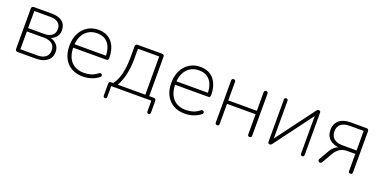

<svg xmlns="http://www.w3.org/2000/svg" viewBox="-18 -1150 3845 1944"><g transform="rotate(20 1904.5 -178.0)"><path d="M113 0Q101 0 94.5 -6.5Q88 -13 88 -25V-459Q88 -471 94.5 -477.5Q101 -484 113 -484H301Q354 -484 389 -469.5Q424 -455 442 -427Q460 -399 460 -356Q460 -309 427 -277Q394 -245 341 -240V-252Q400 -252 437.5 -218.5Q475 -185 475 -132Q475 -71 431 -35.5Q387 0 309 0ZM130 -36H313Q370 -36 401 -61Q432 -86 432 -132Q432 -179 401 -203.5Q370 -228 313 -228H130ZM130 -264H305Q358 -264 387.5 -288.5Q417 -313 417 -356Q417 -400 387.5 -424Q358 -448 305 -448H130Z M817 8Q745 8 693 -22Q641 -52 612.5 -107.5Q584 -163 584 -240Q584 -316 612.5 -372.5Q641 -429 691.5 -460.5Q742 -492 808 -492Q855 -492 891.5 -476Q928 -460 953.5 -430Q979 -400 992.5 -357Q1006 -314 1006 -260Q1006 -247 1000.5 -240.5Q995 -234 984 -234H611V-271H984L967 -259Q967 -320 949 -363.5Q931 -407 895.5 -430.5Q860 -454 807 -454Q749 -454 708.5 -426.5Q668 -399 647.5 -352Q627 -305 627 -245V-240Q627 -140 676.5 -85.5Q726 -31 815 -31Q855 -31 890 -41.5Q925 -52 959 -79Q966 -85 973.5 -85.5Q981 -86 986.5 -82.5Q992 -79 994.5 -73.5Q997 -68 995 -61Q993 -54 985 -48Q954 -22 909 -7Q864 8 817 8Z M1103 136Q1094 136 1089 130Q1084 124 1084 114V-11Q1084 -36 1109 -36H1150L1124 -27Q1153 -64 1171 -110Q1189 -156 1197.5 -212.5Q1206 -269 1206 -336V-459Q1206 -471 1212.5 -477.5Q1219 -484 1231 -484H1493Q1505 -484 1511.5 -477.5Q1518 -471 1518 -459V-17L1499 -36H1567Q1579 -36 1585.5 -29.5Q1592 -23 1592 -11V114Q1592 136 1573 136Q1564 136 1559 130Q1554 124 1554 114V0H1122V114Q1122 136 1103 136ZM1179 -36H1476V-448H1247V-336Q1247 -250 1229.5 -171Q1212 -92 1179 -36Z M1915 8Q1843 8 1791 -22Q1739 -52 1710.5 -107.5Q1682 -163 1682 -240Q1682 -316 1710.5 -372.5Q1739 -429 1789.5 -460.5Q1840 -492 1906 -492Q1953 -492 1989.5 -476Q2026 -460 2051.5 -430Q2077 -400 2090.5 -357Q2104 -314 2104 -260Q2104 -247 2098.5 -240.5Q2093 -234 2082 -234H1709V-271H2082L2065 -259Q2065 -320 2047 -363.5Q2029 -407 1993.5 -430.5Q1958 -454 1905 -454Q1847 -454 1806.5 -426.5Q1766 -399 1745.5 -352Q1725 -305 1725 -245V-240Q1725 -140 1774.5 -85.5Q1824 -31 1913 -31Q1953 -31 1988 -41.5Q2023 -52 2057 -79Q2064 -85 2071.5 -85.5Q2079 -86 2084.5 -82.5Q2090 -79 2092.5 -73.5Q2095 -68 2093 -61Q2091 -54 2083 -48Q2052 -22 2007 -7Q1962 8 1915 8Z M2264 6Q2254 6 2248.5 0Q2243 -6 2243 -16V-468Q2243 -479 2248.5 -484.5Q2254 -490 2264 -490Q2274 -490 2279.5 -484.5Q2285 -479 2285 -468V-269H2593V-468Q2593 -479 2598.5 -484.5Q2604 -490 2614 -490Q2624 -490 2629.5 -484.5Q2635 -479 2635 -468V-16Q2635 -6 2629.5 0Q2624 6 2614 6Q2604 6 2598.5 0Q2593 -6 2593 -16V-232H2285V-16Q2285 -6 2280 0Q2275 6 2264 6Z M2830 6Q2825 6 2820.5 4Q2816 2 2813.5 -3.5Q2811 -9 2811 -17V-468Q2811 -479 2816.5 -484.5Q2822 -490 2831 -490Q2840 -490 2845 -484.5Q2850 -479 2850 -468V-32H2826L3157 -476Q3162 -484 3168 -487Q3174 -490 3182 -490Q3188 -490 3192 -488Q3196 -486 3198.5 -481Q3201 -476 3201 -467V-16Q3201 -6 3196 0Q3191 6 3182 6Q3172 6 3167 0Q3162 -6 3162 -16V-452H3186L2855 -8Q2850 -1 2844 2.5Q2838 6 2830 6Z M3700 6Q3690 6 3684.5 0Q3679 -6 3679 -16V-200H3591Q3542 -200 3509.5 -176.5Q3477 -153 3457 -118L3393 -7Q3388 1 3381.5 4Q3375 7 3368.5 5.5Q3362 4 3357 -1Q3352 -6 3351 -12.5Q3350 -19 3354 -26L3416 -134Q3435 -166 3463.5 -187Q3492 -208 3520 -208H3526V-202Q3449 -202 3404 -239.5Q3359 -277 3359 -343Q3359 -385 3377.5 -417Q3396 -449 3433.5 -466.5Q3471 -484 3528 -484H3696Q3708 -484 3714.5 -477.5Q3721 -471 3721 -459V-16Q3721 -6 3715.5 0Q3710 6 3700 6ZM3534 -237H3679V-448H3534Q3466 -448 3434 -420.5Q3402 -393 3402 -343Q3402 -293 3434 -265Q3466 -237 3534 -237Z"/></g></svg>

Font: Nunito ExtraLight
Style: Regular
Weight: 200
Designer: Vernon Adams
Foundry: Vernon Adams
Version: Version 3.602;April 4, 2023;FontCreator 14.0.0.2856 64-bit